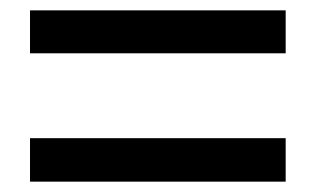

<svg xmlns="http://www.w3.org/2000/svg" viewBox="-20 -557 610 371"><path d="M38 -454V-537H532V-454ZM38 -206V-290H532V-206Z"/></svg>

Font: Source Han Sans Medium
Style: Regular
Weight: 500
Designer: Ryoko NISHIZUKA Ë•øÂ°öÊ∂ºÂ≠ê (kana, bopomofo & ideographs); Paul D. Hunt (Latin, Greek & Cyrillic); Sandoll Communicatio
Foundry: Adobe
Version: Version 2.004;hotconv 1.0.118;makeotfexe 2.5.65603